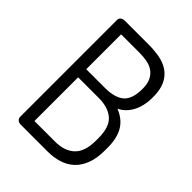

<svg xmlns="http://www.w3.org/2000/svg" viewBox="-208 -842 954 954"><g transform="rotate(45 269.0 -365.5)"><path d="M76 -706Q76 -719 85.5 -725Q95 -731 106 -731H270Q312 -731 349 -724.5Q386 -718 414 -699Q442 -680 458 -647Q474 -614 474 -561Q474 -498 450.5 -455.5Q427 -413 389 -396Q412 -387 431 -373Q450 -359 463.5 -339Q477 -319 484.5 -290.5Q492 -262 492 -224V-206Q492 -149 476.5 -109.5Q461 -70 434.5 -46Q408 -22 372 -11Q336 0 294 0H106Q92 0 84 -7.5Q76 -15 76 -25ZM286 -61Q352 -61 389 -96Q426 -131 426 -209V-226Q426 -304 389 -336Q352 -368 286 -368H141V-61ZM141 -425H272Q341 -425 374.5 -453.5Q408 -482 408 -554Q408 -588 397.5 -610.5Q387 -633 368.5 -646.5Q350 -660 324.5 -665Q299 -670 268 -670H141Z"/></g></svg>

Font: AkaAcidDosis
Style: Regular
Weight: 400
Designer: Edgar Tolentino, Pablo Impallari, Igino Marini, Aka-Acid
Foundry: Edgar Tolentino, Pablo Impallari, Igino Marini, Cyberella
Version: Version 1.007